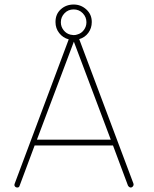

<svg xmlns="http://www.w3.org/2000/svg" viewBox="-20 -839 686 858"><path d="M576.2 -19Q578.1 -14.2 575.9 -9.3Q573.7 -4.4 568.8 -2Q567.9 -2 566.7 -1.5Q565.4 -1 564.9 -1Q557.1 -1 551.8 -9.8L484.9 -189H134.8L67.9 -9.8Q65.9 -1 57.1 -1Q56.6 -1 54.7 -1.5Q52.7 -2 51.8 -2Q41 -7.3 45.9 -19L287.1 -663.1Q261.2 -669.9 244.6 -691.2Q228 -712.4 228 -740.2V-741.2Q228 -775.9 251.7 -797.4Q275.4 -818.8 309.1 -818.8Q341.8 -818.8 366 -796.6Q390.1 -774.4 390.1 -741.2V-740.2Q390.1 -713.4 374.8 -692.4Q359.4 -671.4 334 -664.1ZM252 -738.8Q252 -719.7 264.2 -704.1Q276.4 -688.5 294.9 -684.1Q304.7 -682.1 309.1 -682.1Q318.8 -682.1 326.2 -685.1Q343.8 -689.9 355 -705.3Q366.2 -720.7 366.2 -738.8V-740.2Q366.2 -762.7 349.9 -779.8Q333.5 -796.9 309.1 -796.9Q284.7 -796.9 268.3 -779.8Q252 -762.7 252 -740.2ZM145 -214.8H475.1L310.1 -652.8Z"/></svg>

Font: Quicksand
Style: Light
Weight: 300
Designer: Andrew Paglinawan
Foundry: Andrew Paglinawan
Version: 1.002